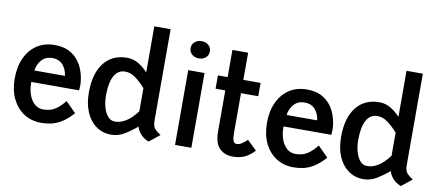

<svg xmlns="http://www.w3.org/2000/svg" viewBox="-72 -1100 3177 1391"><g transform="rotate(10 1516.0 -404.5)"><path d="M279 11Q207.5 11 152.5 -24Q97.5 -59 66.2 -123Q35 -187 35 -273Q35 -360.5 65.2 -425.2Q95.5 -490 150.2 -525.8Q205 -561.5 278.5 -561.5Q342.5 -561.5 384.8 -539.8Q427 -518 452.5 -485.2Q478 -452.5 490.8 -417Q503.5 -381.5 507.5 -353Q511.5 -324.5 511.5 -312.5Q511.5 -295 510.8 -285Q510 -275 509 -268.5H157.5Q157.5 -187.5 190.2 -137.2Q223 -87 277.5 -87Q300.5 -87 324.2 -92.8Q348 -98.5 374.8 -117.5Q401.5 -136.5 434 -176.5L509.5 -100Q466.5 -52.5 428 -28.8Q389.5 -5 352.8 3Q316 11 279 11ZM165.5 -354H390Q385.5 -398 358 -431.8Q330.5 -465.5 278.5 -465.5Q228.5 -465.5 199.5 -431.5Q170.5 -397.5 165.5 -354Z M1069.5 9.5Q1031 -5 1007.8 -32.8Q984.5 -60.5 979.5 -85Q938 -49.5 891.2 -21Q844.5 7.5 794 7.5Q730 7.5 682.2 -26.5Q634.5 -60.5 608 -122.2Q581.5 -184 581.5 -267Q581.5 -406.5 642.5 -484Q703.5 -561.5 812 -561.5Q857 -561.5 894.8 -539.2Q932.5 -517 965.5 -481.5V-820H1085.5V-147.5Q1085.5 -105 1103.2 -86.5Q1121 -68 1146.5 -52ZM802.5 -91Q837.5 -91 868 -106.8Q898.5 -122.5 923.2 -146.5Q948 -170.5 965.5 -195V-365Q928.5 -407 891.8 -433.8Q855 -460.5 816 -460.5Q761.5 -460.5 734.5 -409.8Q707.5 -359 707.5 -267Q707.5 -221 718.5 -180.8Q729.5 -140.5 750.8 -115.8Q772 -91 802.5 -91Z M1323.5 -647Q1292.5 -647 1272 -665Q1251.5 -683 1251.5 -711Q1251.5 -738.5 1272 -756.2Q1292.5 -774 1323.5 -774Q1353 -774 1373.2 -756.2Q1393.5 -738.5 1393.5 -711Q1393.5 -682.5 1373.2 -664.8Q1353 -647 1323.5 -647ZM1262.5 0V-550H1382.5V0Z M1688.5 11Q1627.5 11 1590 -27Q1552.5 -65 1552.5 -149.5V-452H1481V-550H1552.5V-750H1668V-550H1795V-452H1668V-160.5Q1668 -121 1675.2 -102.5Q1682.5 -84 1701.5 -84Q1732.5 -84 1776.5 -128.5L1847 -60.5Q1809.5 -21.5 1773.2 -5.2Q1737 11 1688.5 11Z M2134.5 11Q2063 11 2008 -24Q1953 -59 1921.8 -123Q1890.5 -187 1890.5 -273Q1890.5 -360.5 1920.8 -425.2Q1951 -490 2005.8 -525.8Q2060.5 -561.5 2134 -561.5Q2198 -561.5 2240.2 -539.8Q2282.5 -518 2308 -485.2Q2333.5 -452.5 2346.2 -417Q2359 -381.5 2363 -353Q2367 -324.5 2367 -312.5Q2367 -295 2366.2 -285Q2365.5 -275 2364.5 -268.5H2013Q2013 -187.5 2045.8 -137.2Q2078.5 -87 2133 -87Q2156 -87 2179.8 -92.8Q2203.5 -98.5 2230.2 -117.5Q2257 -136.5 2289.5 -176.5L2365 -100Q2322 -52.5 2283.5 -28.8Q2245 -5 2208.2 3Q2171.5 11 2134.5 11ZM2021 -354H2245.5Q2241 -398 2213.5 -431.8Q2186 -465.5 2134 -465.5Q2084 -465.5 2055 -431.5Q2026 -397.5 2021 -354Z M2925 9.5Q2886.5 -5 2863.2 -32.8Q2840 -60.5 2835 -85Q2793.5 -49.5 2746.8 -21Q2700 7.5 2649.5 7.5Q2585.5 7.5 2537.8 -26.5Q2490 -60.5 2463.5 -122.2Q2437 -184 2437 -267Q2437 -406.5 2498 -484Q2559 -561.5 2667.5 -561.5Q2712.5 -561.5 2750.2 -539.2Q2788 -517 2821 -481.5V-820H2941V-147.5Q2941 -105 2958.8 -86.5Q2976.5 -68 3002 -52ZM2658 -91Q2693 -91 2723.5 -106.8Q2754 -122.5 2778.8 -146.5Q2803.5 -170.5 2821 -195V-365Q2784 -407 2747.2 -433.8Q2710.5 -460.5 2671.5 -460.5Q2617 -460.5 2590 -409.8Q2563 -359 2563 -267Q2563 -221 2574 -180.8Q2585 -140.5 2606.2 -115.8Q2627.5 -91 2658 -91Z"/></g></svg>

Font: Junction SemiBold
Style: Regular
Weight: 600
Designer: Caroline Hadilaksono
Foundry: Caroline Hadilaksono, Tyler Finck, The League of Moveable Type
Version: Version 2.000; ttfautohint (v1.8.3)